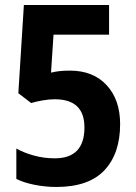

<svg xmlns="http://www.w3.org/2000/svg" viewBox="-20 -734 541 764"><path d="M258 -453Q351 -453 404.5 -395Q458 -337 458 -240Q458 -123 395.5 -56.5Q333 10 204 10Q161 10 118 1.5Q75 -7 45 -22V-143Q75 -126 115 -115Q155 -104 198 -104Q316 -104 316 -227Q316 -339 198 -339Q175 -339 149.5 -334.5Q124 -330 104 -324L53 -363L75 -714H414V-596H193L183 -445Q199 -449 217 -451Q235 -453 258 -453Z"/></svg>

Font: Noto Sans Sinhala UI Condensed
Style: Bold
Weight: 700
Width: 3
Designer: Jelle Bosma - Monotype Design Team
Foundry: Monotype Imaging Inc.
Version: Version 2.006; ttfautohint (v1.8.4.7-5d5b)